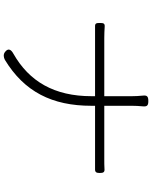

<svg xmlns="http://www.w3.org/2000/svg" viewBox="86 -881 808 1020"><g transform="rotate(90 490.0 -371.0)"><path d="M337 -472H491V-453C491 -256 413 -122 265 -38C241 -25 235 -9 257 7C269 16 285 14 298 7C467 -96 542 -243 542 -453V-472H825C841 -472 862 -472 877 -472C895 -471 899 -479 899 -497C899 -516 895 -524 876 -522C861 -521 842 -521 826 -521H542V-668C542 -684 543 -707 545 -726C547 -749 540 -755 517 -755C493 -755 485 -749 488 -725C490 -706 491 -684 491 -668V-521H336H181C161 -521 140 -522 124 -523C104 -525 102 -517 102 -497C102 -478 104 -471 123 -472C139 -472 161 -472 183 -472Z"/></g></svg>

Font: GenSenRounded2 TW L
Style: Regular
Weight: 300
Version: Version 2.100;PS 2.1;hotconv 16.6.51;makeotf.lib2.5.65220 DE